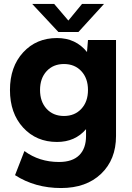

<svg xmlns="http://www.w3.org/2000/svg" viewBox="-20 -700 660 960"><path d="M285.2 240.2Q155.3 240.2 55.2 175.8L102.1 55.2Q176.3 109.9 274.9 109.9Q341.8 109.9 376 76.2Q410.2 42.5 410.2 -20V-54.2Q355.5 9.8 265.1 9.8Q161.6 9.8 95.7 -62Q29.8 -133.8 29.8 -250Q29.8 -366.2 95.7 -438Q161.6 -509.8 265.1 -509.8Q358.9 -509.8 415 -439.9L419.9 -500H560.1V-20Q560.1 97.7 485.6 168.9Q411.1 240.2 285.2 240.2ZM213.1 -155.8Q246.1 -120.1 299.8 -120.1Q353.5 -120.1 386.7 -155.8Q419.9 -191.4 419.9 -250Q419.9 -308.6 386.7 -344.2Q353.5 -379.9 299.8 -379.9Q246.1 -379.9 213.1 -344.2Q180.2 -308.6 180.2 -250Q180.2 -191.4 213.1 -155.8ZM372.1 -540H272L141.1 -680.2H251L321.8 -597.2L390.1 -680.2H500Z"/></svg>

Font: Gully
Style: Bold
Weight: 700
Designer: jaikishan Patel
Foundry: MagicType
Version: Version 1.000;Glyphs 3.2 (3242)